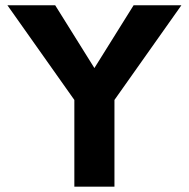

<svg xmlns="http://www.w3.org/2000/svg" viewBox="-20 -700 708 720"><path d="M258.8 0V-325.2L7.8 -680.2H187L334 -444.8L481 -680.2H660.2L409.2 -325.2V0Z"/></svg>

Font: Glacial Indifference
Style: Bold
Weight: 700
Version: Version 1.001